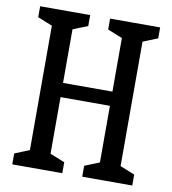

<svg xmlns="http://www.w3.org/2000/svg" viewBox="-82 -801 784 873"><g transform="rotate(10 310.0 -365.0)"><path d="M356 -50.5 444 -85.8 424 -47.2V-682.8L444 -644.2L356 -679.5V-730H587V-679.5L499.3 -644.2L519.3 -685.7V-44.3L499.3 -85.8L587 -50.5V0H356ZM33 -50.5 120.7 -85.8 100.7 -47.2V-682.8L120.7 -644.2L33 -679.5V-730H264V-679.5L176 -644.2L196 -685.7V-44.3L176 -85.8L264 -50.5V0H33ZM128.7 -404.8H492V-339.2H128.7Z"/></g></svg>

Font: Monaspace Xenon Var
Style: Regular
Weight: 400
Designer: Riley Cran and the Lettermatic Team
Version: Version 1.000 (Monaspace Xenon Var)